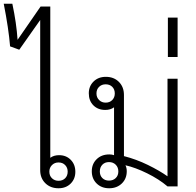

<svg xmlns="http://www.w3.org/2000/svg" viewBox="-72 -997 1050 1027"><path d="M331 -78Q331 -40 306 -15Q281 10 241 10Q198 10 170.5 -17Q143 -44 143 -87V-890L31 -731L-18 -749Q-26 -845 -52 -977H-6Q16 -874 22 -784L145 -962H197V-153Q216 -167 244 -167Q282 -167 306.5 -142Q331 -117 331 -78ZM290 -79Q290 -100 276.5 -114Q263 -128 241 -128Q220 -128 206 -114Q192 -100 192 -79Q192 -57 206 -43.5Q220 -30 241 -30Q263 -30 276.5 -43.5Q290 -57 290 -79Z M878 -576V0H824Q778 -39 715 -70Q652 -101 599 -113Q606 -99 606 -81Q606 -41 579.5 -15.5Q553 10 512 10Q471 10 445 -15.5Q419 -41 419 -81Q419 -120 445 -145.5Q471 -171 513 -171Q527 -171 538 -167V-423Q519 -409 491 -409Q452 -409 427.5 -433.5Q403 -458 403 -498Q403 -536 428.5 -561Q454 -586 494 -586Q537 -586 564 -559Q591 -532 591 -489V-162Q657 -145 718.5 -115Q780 -85 824 -54V-576ZM542 -497Q542 -519 528.5 -532.5Q515 -546 493 -546Q472 -546 458 -532.5Q444 -519 444 -497Q444 -476 458 -462Q472 -448 493 -448Q515 -448 528.5 -462Q542 -476 542 -497ZM561 -80Q561 -102 547 -116Q533 -130 511 -130Q489 -130 475.5 -116Q462 -102 462 -80Q462 -58 475.5 -44.5Q489 -31 511 -31Q533 -31 547 -44.5Q561 -58 561 -80Z M826 -903H878V-692H826Z"/></svg>

Font: Sarabun ExtraLight
Style: Regular
Weight: 275
Designer: Suppakit Chalermlarp | Katatrad Co.,Ltd.
Foundry: Cadson Demak Co.,Ltd.
Version: Version 1.000; ttfautohint (v1.6)